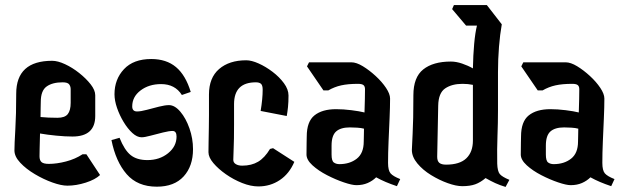

<svg xmlns="http://www.w3.org/2000/svg" viewBox="-20 -740 2453 758"><path d="M246 -7Q222 -7 187 -19.5Q152 -32 117.5 -52.5Q83 -73 60 -97.5Q37 -122 37 -146Q37 -170 40.5 -229Q44 -288 44 -370Q44 -500 186 -500Q208 -500 237 -486.5Q266 -473 293 -451.5Q320 -430 338 -407Q356 -384 356 -364V-282Q356 -201 266 -201Q238 -201 202 -204.5Q166 -208 138 -213Q137 -180 136.5 -153.5Q136 -127 136 -123Q136 -107 144 -100Q152 -93 173 -93Q204 -93 240.5 -102.5Q277 -112 306 -131H321L375 -49Q356 -31 318.5 -19Q281 -7 246 -7ZM141 -338Q141 -330 140.5 -314Q140 -298 140 -278Q169 -275 207 -275Q236 -275 247.5 -289.5Q259 -304 259 -334V-388Q259 -399 253 -407Q247 -415 227 -415Q187 -415 164 -398.5Q141 -382 141 -338Z M599 -3Q523 -3 480 -52.5Q437 -102 420 -187L452 -196Q471 -148 495.5 -128Q520 -108 562 -108Q610 -108 643.5 -135Q677 -162 677 -201Q677 -223 661 -223Q648 -223 623.5 -217Q599 -211 575 -204.5Q551 -198 539 -198Q521 -198 502.5 -215Q484 -232 468 -258.5Q452 -285 442 -314Q432 -343 432 -368Q432 -427 469.5 -467Q507 -507 577 -507Q637 -507 675 -475Q713 -443 733 -377L698 -365Q671 -408 616 -408Q568 -408 535 -383Q502 -358 502 -320Q502 -300 521 -300Q536 -300 560 -306.5Q584 -313 608 -319Q632 -325 647 -325Q670 -325 692 -299Q714 -273 728 -233Q742 -193 742 -151Q742 -84 705 -43.5Q668 -3 599 -3Z M1058 -155 1142 -101Q1122 -54 1084.5 -29Q1047 -4 1000 -4Q970 -4 936 -17.5Q902 -31 872 -52Q842 -73 822.5 -96Q803 -119 803 -139Q803 -152 803.5 -179Q804 -206 804.5 -235.5Q805 -265 805 -285V-367Q805 -433 845 -467.5Q885 -502 952 -502Q973 -502 1001 -489.5Q1029 -477 1056 -456.5Q1083 -436 1101 -411.5Q1119 -387 1119 -363Q1119 -337 1117 -317.5Q1115 -298 1112 -282L1009 -302Q1017 -350 1017 -386Q1017 -403 1010.5 -409Q1004 -415 990 -415Q904 -415 904 -329V-249Q904 -185 902.5 -155.5Q901 -126 901 -109Q901 -98 911 -92Q921 -86 936 -86Q973 -86 999 -101.5Q1025 -117 1046 -152Z M1547 -5Q1523 -13 1503 -21.5Q1483 -30 1465 -40Q1451 -26 1431.5 -17.5Q1412 -9 1387 -9Q1370 -9 1337.5 -20Q1305 -31 1271 -48.5Q1237 -66 1213.5 -87.5Q1190 -109 1190 -130Q1190 -156 1190.5 -176.5Q1191 -197 1191 -201Q1191 -260 1221.5 -284.5Q1252 -309 1307 -309Q1335 -309 1367 -305Q1399 -301 1419 -296Q1420 -324 1420.5 -349.5Q1421 -375 1421 -388Q1421 -399 1415 -404Q1409 -409 1393 -409Q1354 -409 1327 -403Q1300 -397 1276 -383H1257L1192 -478L1200 -494H1367Q1387 -494 1412.5 -478.5Q1438 -463 1463 -440Q1488 -417 1504 -393Q1520 -369 1520 -351Q1520 -318 1518 -273Q1516 -228 1514 -181.5Q1512 -135 1512 -97Q1512 -67 1522 -55.5Q1532 -44 1560 -33ZM1289 -130Q1289 -105 1298 -98.5Q1307 -92 1320 -92Q1361 -92 1388.5 -113.5Q1416 -135 1416 -181Q1416 -190 1416.5 -203Q1417 -216 1417 -232Q1406 -235 1390 -236Q1374 -237 1361 -237Q1325 -237 1307 -221Q1289 -205 1289 -165Z M1976 -2Q1953 -9 1935.5 -17Q1918 -25 1897 -37Q1877 -20 1856.5 -12.5Q1836 -5 1805 -5Q1781 -5 1747.5 -17Q1714 -29 1681.5 -49Q1649 -69 1627.5 -95Q1606 -121 1606 -148Q1606 -159 1609 -211.5Q1612 -264 1612 -364Q1612 -435 1651 -466Q1690 -497 1760 -497Q1781 -497 1804.5 -489Q1828 -481 1847 -470Q1848 -523 1852 -567Q1856 -611 1863 -639H1820L1765 -704L1772 -720H1902L1961 -644Q1954 -605 1950 -555.5Q1946 -506 1946 -455V-304Q1946 -255 1944 -203.5Q1942 -152 1943 -94Q1944 -64 1953 -53Q1962 -42 1991 -30ZM1706 -121Q1706 -104 1714.5 -97Q1723 -90 1741 -90Q1795 -90 1821 -115Q1847 -140 1847 -185V-405Q1828 -409 1806 -409Q1764 -409 1737.5 -391Q1711 -373 1710 -323Z M2393 -5Q2369 -13 2349 -21.5Q2329 -30 2311 -40Q2297 -26 2277.5 -17.5Q2258 -9 2233 -9Q2216 -9 2183.5 -20Q2151 -31 2117 -48.5Q2083 -66 2059.5 -87.5Q2036 -109 2036 -130Q2036 -156 2036.5 -176.5Q2037 -197 2037 -201Q2037 -260 2067.5 -284.5Q2098 -309 2153 -309Q2181 -309 2213 -305Q2245 -301 2265 -296Q2266 -324 2266.5 -349.5Q2267 -375 2267 -388Q2267 -399 2261 -404Q2255 -409 2239 -409Q2200 -409 2173 -403Q2146 -397 2122 -383H2103L2038 -478L2046 -494H2213Q2233 -494 2258.5 -478.5Q2284 -463 2309 -440Q2334 -417 2350 -393Q2366 -369 2366 -351Q2366 -318 2364 -273Q2362 -228 2360 -181.5Q2358 -135 2358 -97Q2358 -67 2368 -55.5Q2378 -44 2406 -33ZM2135 -130Q2135 -105 2144 -98.5Q2153 -92 2166 -92Q2207 -92 2234.5 -113.5Q2262 -135 2262 -181Q2262 -190 2262.5 -203Q2263 -216 2263 -232Q2252 -235 2236 -236Q2220 -237 2207 -237Q2171 -237 2153 -221Q2135 -205 2135 -165Z"/></svg>

Font: Jaini Purva
Style: Regular
Weight: 400
Designer: Maithili Shingre, Girish Dalvi (Devanagari), Taresh Vohra (Latin)
Foundry: Ek Type
Version: Version 2.000; ttfautohint (v1.8.4.7-5d5b)